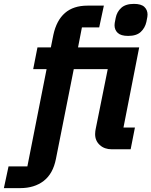

<svg xmlns="http://www.w3.org/2000/svg" viewBox="-107 -769 780 989"><path d="M64 -413 86 -525H155L168 -590Q184 -664 227.5 -702Q271 -740 344 -740H428L404 -628H315L295 -525H610L529 -112H588L566 0H469Q431 0 407 -22Q383 -44 383 -78Q383 -86 384 -93.5Q385 -101 386 -105L448 -413H273L181 50Q166 126 118 163Q70 200 -3 200H-87L-63 88H34L133 -413ZM553 -584Q516 -584 499.5 -599.5Q483 -615 483 -639Q483 -644 484 -651Q485 -658 489 -677Q495 -708 517.5 -728.5Q540 -749 583 -749Q620 -749 636.5 -733.5Q653 -718 653 -694Q653 -690 652 -682Q651 -674 647 -656Q640 -625 618 -604.5Q596 -584 553 -584Z"/></svg>

Font: IBM Plex Sans Var
Style: Italic
Weight: 400
Italic angle: -11.31°
Designer: Mike Abbink, Paul van der Laan, Pieter van Rosmalen
Foundry: Bold Monday
Version: Version 1.001